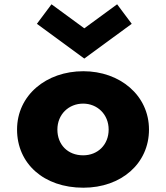

<svg xmlns="http://www.w3.org/2000/svg" viewBox="-20 -860 774 895"><path d="M247.5 -256C247.5 -327 300.5 -377 367.5 -377C433.5 -377 486.5 -327 486.5 -256C486.5 -186 436.5 -136 367.5 -136C295.5 -136 247.5 -186 247.5 -256ZM59.5 -256C59.5 -98 183.5 15 368.5 15C545.5 15 674.5 -98 674.5 -256C674.5 -416 538.5 -528 368.5 -528C195.5 -528 59.5 -416 59.5 -256ZM594 -749 526 -840 373 -728 220 -840 152 -749 373 -587Z"/></svg>

Font: Sztylet
Style: Bd
Weight: 700
Foundry: Cannot Into Space Fonts, PlusOne Fonts
Version: Version 0.12